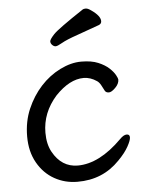

<svg xmlns="http://www.w3.org/2000/svg" viewBox="-53 -762 636 830"><g transform="rotate(-5 265.0 -347.5)"><path d="M400.9 -643.1Q352.1 -625 304 -608.4Q255.9 -591.8 235.4 -579.8Q214.8 -567.9 207 -567.9Q199.2 -567.9 192.1 -575Q185.1 -582 185.1 -590.6Q185.1 -599.1 205.1 -620.6Q225.1 -642.1 337.9 -716.8Q341.8 -718.8 350.3 -719Q358.9 -719.2 373 -709Q412.1 -682.1 412.1 -659.2Q412.1 -647.9 400.9 -643.1ZM433.1 -51.8Q359.9 24.4 250 23.9Q195.8 23.9 150.4 -1.5Q105 -26.9 77.4 -75.4Q49.8 -124 49.8 -189.5Q49.8 -254.9 73 -308.8Q96.2 -362.8 133.5 -403.8Q170.9 -444.8 218.5 -468.5Q266.1 -492.2 310.5 -492.2Q355 -492.2 384 -480Q413.1 -467.8 430.7 -451.4Q448.2 -435.1 456.1 -420.4Q463.9 -405.8 463.9 -400.9Q463.9 -382.8 447 -366Q430.2 -349.1 418.7 -349.1Q407.2 -349.1 401.9 -356.9Q395 -371.1 387.9 -383.5Q380.9 -396 372.1 -401.9Q344.2 -420.9 314.9 -420.9Q253.9 -420.9 191.9 -356Q129.9 -286.1 129.9 -199.2Q129.9 -149.4 148.9 -115.2Q187 -46.4 256.8 -45.9Q351.1 -45.9 449.2 -144Q465.8 -161.1 479 -161.1Q492.2 -161.1 492.2 -147.9Q492.2 -134.8 477.5 -108.4Q462.9 -82 433.1 -51.8Z"/></g></svg>

Font: LXGW WenKai Screen R
Style: Regular
Weight: 400
Designer: Fontworks Inc.
Version: Version 1.235;May 31, 2022